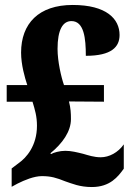

<svg xmlns="http://www.w3.org/2000/svg" viewBox="-20 -744 537 774"><path d="M350 10C424 10 456 -32 479 -64V-162C456 -129 420 -110 386 -110C359 -110 336 -118 315 -124C290 -130 268 -136 243 -136C221 -136 196 -129 186 -123L183 -126C232 -166 266 -214 266 -264C266 -287 265 -308 258 -335L399 -334V-401H238C227 -432 212 -496 212 -547C212 -624 233 -659 268 -659C319 -659 326 -589 326 -519C430 -519 462 -555 462 -603C462 -668 409 -724 273 -724C136 -724 65 -649 65 -532C65 -483 80 -431 90 -401H7V-334H111C121 -301 129 -275 129 -237C129 -156 86 -108 56 -87L27 -65V9L51 -4C79 -18 117 -34 149 -34C186 -34 208 -27 243 -13C270 -4 301 10 350 10Z"/></svg>

Font: Noto Serif Devanagari Condensed Black
Style: Regular
Weight: 900
Width: 3
Designer: Universal Thirst, Indian Type Foundry and the Monotype Design Team
Foundry: Monotype Imaging Inc.
Version: Version 2.004